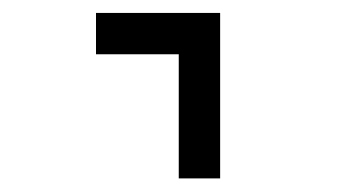

<svg xmlns="http://www.w3.org/2000/svg" viewBox="-20 -582 540 290"><path d="M250 -500V-312.5H312.5Q312.5 -312.5 312.5 -562.5H125V-500Z"/></svg>

Font: UnifontExMono
Style: Regular
Weight: 500
Version: Version 15.0.06